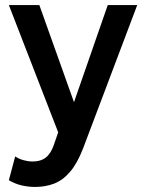

<svg xmlns="http://www.w3.org/2000/svg" viewBox="-20 -515 572 759"><path d="M119 224Q92 224 66 218Q40 212 15 197.5L40 103.5Q55.5 113.5 74 118.5Q92.5 123.5 107 123.5Q142 123.5 162 107Q182 90.5 193.5 56L210 8L15 -495H135.5L272.5 -111L406 -495H522.5L308.5 71.5Q285.5 131 257 164.2Q228.5 197.5 194 210.8Q159.5 224 119 224Z"/></svg>

Font: Geologica Cursive
Style: Regular
Weight: 400
Designer: Sindre Bremnes, Frode Helland
Foundry: Monokrom Skriftforlag AS
Version: Version 1.010;gftools[0.9.28]